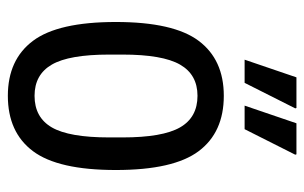

<svg xmlns="http://www.w3.org/2000/svg" viewBox="-163 -600 775 489"><g transform="rotate(90 224.5 -355.5)"><path d="M132 -591 177 -723H255L256 -720L191 -591ZM249 -591 294 -723H373L374 -720L309 -591ZM224 12Q132 12 84 -52Q36 -116 36 -263Q36 -410 84 -474Q132 -538 224 -538Q317 -538 365 -474Q413 -410 413 -263Q413 -116 365 -52Q317 12 224 12ZM224 -56Q279 -56 304.5 -100Q330 -144 330 -246V-280Q330 -382 304.5 -426.5Q279 -471 224 -471Q170 -471 144.5 -426.5Q119 -382 119 -280V-246Q119 -144 144.5 -100Q170 -56 224 -56Z"/></g></svg>

Font: Archivo Condensed
Style: Regular
Weight: 400
Width: 3
Designer: Hector Gatti
Foundry: Omnibus-Type
Version: Version 2.001; ttfautohint (v1.8.3)